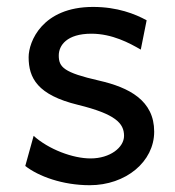

<svg xmlns="http://www.w3.org/2000/svg" viewBox="-20 -528 511 560"><path d="M407.7 -468.8C374 -487.3 322.3 -507.8 251.5 -507.8C103 -507.8 63.5 -406.2 63.5 -361.3C63.5 -300.8 88.9 -251 207.5 -222.2C316.9 -195.3 341.8 -168.5 341.8 -131.8C341.8 -98.1 301.3 -65.9 244.1 -65.9C192.4 -65.9 122.1 -92.3 78.1 -131.8L53.7 -43.9C92.3 -13.7 162.6 12.2 241.7 12.2C346.7 12.2 429.7 -56.2 429.7 -144C429.7 -234.9 356.9 -272.9 268.6 -293C166 -316.4 151.4 -332 151.4 -366.2C151.4 -395.5 174.8 -429.7 246.6 -429.7C307.1 -429.7 357.9 -402.3 390.6 -383.3Z"/></svg>

Font: Andika
Style: Regular
Weight: 400
Designer: Victor Gaultney, Annie Olsen, Julie Remington, Don Collingsworth, Eric Hays
Foundry: SIL International
Version: Version 1.000